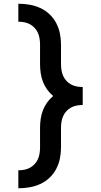

<svg xmlns="http://www.w3.org/2000/svg" viewBox="-20 -853 540 1026"><path d="M78 153V57Q94 57 110 54Q126 51 140 43.5Q154 36 165 24Q176 12 182.5 -2.5Q189 -17 191.5 -33Q194 -49 194 -65V-171Q194 -194 197.5 -218Q201 -242 209.5 -264Q218 -286 232 -305.5Q246 -325 264 -340Q246 -355 232 -374.5Q218 -394 209.5 -416Q201 -438 197.5 -462Q194 -486 194 -510V-615Q194 -631 191.5 -647Q189 -663 182.5 -677.5Q176 -692 165 -704Q154 -716 140 -723.5Q126 -731 110 -734Q94 -737 78 -737V-833Q108 -833 137.5 -828Q167 -823 194.5 -810.5Q222 -798 244 -777.5Q266 -757 280 -730.5Q294 -704 300 -674.5Q306 -645 306 -615V-510Q306 -494 308.5 -478Q311 -462 317.5 -447.5Q324 -433 335 -421Q346 -409 360 -401.5Q374 -394 390 -391Q406 -388 422 -388V-292Q406 -292 390 -289Q374 -286 360 -278.5Q346 -271 335 -259Q324 -247 317.5 -232.5Q311 -218 308.5 -202Q306 -186 306 -171V-65Q306 -35 300 -5.5Q294 24 280 50.5Q266 77 244 97.5Q222 118 194.5 130.5Q167 143 137.5 148Q108 153 78 153Z"/></svg>

Font: Iosevka SS04
Style: Bold
Weight: 700
Monospace: yes
Designer: Belleve Invis
Foundry: Belleve Invis
Version: Version 19.0.0; ttfautohint (v1.8.4)